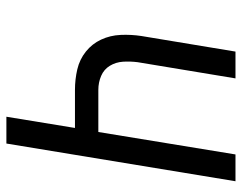

<svg xmlns="http://www.w3.org/2000/svg" viewBox="-100 -676 775 616"><g transform="rotate(90 288.0 -367.5)"><path d="M354 0H440L561 -735H475L403 -295H268Q244 -295 223 -304Q202 -313 190.5 -332Q179 -351 177.5 -374Q176 -397 179 -421L231 -735H145L95 -433Q90 -400 91.5 -366.5Q93 -333 106.5 -304Q120 -275 145 -255Q170 -235 202 -227.5Q234 -220 268 -220H390Z"/></g></svg>

Font: Iosevka Sparkle Oblique
Style: Regular
Weight: 400
Italic angle: -9°
Designer: Belleve Invis
Foundry: Belleve Invis
Version: Version 4.5.0; ttfautohint (v1.8.3)